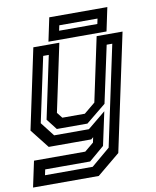

<svg xmlns="http://www.w3.org/2000/svg" viewBox="-115 -756 835 1029"><g transform="rotate(-10 302.5 -242.0)"><path d="M101 0 20 -103 112.5 -540H254L176 -172L200 -141.5H322.5L383 -191.5L457 -540H598L462.5 97L338 200H-19.5L10.5 59H289.5L338.5 18.5L344.5 -10L332.5 0ZM55 146H314.5L416.5 60L532.5 -485.5H502L435.5 -175.5L327 -87H160.5L115 -145.5L187 -485.5H156.5L81 -132.5L140.5 -56H329.5L427.5 -136.5L388.5 45.5L306 115.5H61.5ZM197.5 -555.5 224.5 -683.5H540.5L513.5 -555.5ZM264 -603.5H472L478 -632H270Z"/></g></svg>

Font: Tourney SemiBold
Style: Italic
Weight: 600
Italic angle: -12°
Version: Version 1.015